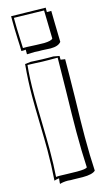

<svg xmlns="http://www.w3.org/2000/svg" viewBox="-120 -769 445 841"><g transform="rotate(-15 102.5 -348.5)"><path d="M25 -731 181 -728V-708H201Q201 -697 202 -654Q204 -591 204 -567Q191 -550 156 -550Q146 -550 117 -552H118Q113 -552 102 -552Q90 -553 84 -553Q63 -553 49 -552V-573Q46 -573 39 -572Q32 -572 29 -572Q29 -592 27 -629Q25 -678 25 -710ZM158 -513 185 -508V-491L205 -488Q205 -430 203 -315Q200 -197 200 -137Q200 -48 204 17Q190 31 146 31Q117 31 102 30H103Q99 30 91 30Q83 29 79 29Q57 29 42 34Q42 32 42 30.5Q42 29 42 27Q42 25 42.5 24Q43 23 43 20Q43 17 43 16.5Q43 16 44 12V9Q29 11 22 14Q27 -53 27 -124Q27 -164 25 -244Q23 -325 23 -366Q23 -437 30 -513Q37 -513 40 -514Q54 -516 56 -516Q61 -516 75 -515Q109 -513 135 -513ZM171 -718 35 -721V-705Q35 -676 37 -632Q39 -598 39 -583H56Q70 -583 99 -581Q124 -580 135 -580Q167 -581 174 -590Q174 -614 172 -678Q171 -711 171 -718ZM175 -503H158H135Q105 -503 72 -505Q53 -506 43 -506H39V-505Q33 -451 33 -368Q33 -328 35 -248Q37 -165 37 -123Q37 -54 33 0Q37 -1 49 -1Q58 -1 83 0Q114 1 128 1Q169 1 174 -6Q170 -77 170 -167Q170 -232 173 -361Q175 -455 175 -500Z"/></g></svg>

Font: Londrina Shadow
Style: Regular
Weight: 400
Designer: Marcelo Magalhaes
Foundry: Marcelo Magalhães
Version: Version 1.001 2011